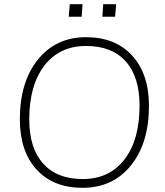

<svg xmlns="http://www.w3.org/2000/svg" viewBox="-20 -891 791 919"><path d="M75 -320Q75 -499 161.5 -606Q248 -713 392 -713Q532 -713 612.5 -625Q693 -537 693 -384Q693 -206 606.5 -99Q520 8 375 8Q235 8 155 -79.5Q75 -167 75 -320ZM648 -385Q648 -523 582 -597Q516 -671 392 -671Q265 -671 192.5 -577Q120 -483 120 -319Q120 -182 186.5 -108Q253 -34 376 -34Q503 -34 575.5 -127.5Q648 -221 648 -385ZM309 -811 314 -871H375L371 -811ZM470 -811 474 -871H536L531 -811Z"/></svg>

Font: Iunito ExtraLight
Style: Italic
Weight: 200
Italic angle: -4.541°
Designer: Vernon Adams
Foundry: Vernon Adams
Version: Version 2.001;November 30, 2019;FontCreator 12.0.0.2547 64-b